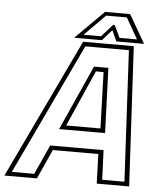

<svg xmlns="http://www.w3.org/2000/svg" viewBox="-105 -909 817 959"><g transform="rotate(5 304.0 -429.0)"><path d="M-47 0 286.5 -700H540.5L578.5 0H416L411 -148H183L116 0ZM-11.5 -21.5H100.5L168 -169.5H435.5L441.5 -21.5H553L518 -678H299.5ZM205 -255 351.5 -581H423.5L435.5 -255ZM238.5 -276H410.5L401.5 -558H363ZM382.5 -858H508.5L590.5 -716H452L427 -770L379 -716H240.5ZM389.5 -840 285.5 -735H373L428.5 -797H436.5L466 -735H553.5L493.5 -840Z"/></g></svg>

Font: Tourney ExtraLight
Style: Italic
Weight: 250
Italic angle: -12°
Version: Version 1.015